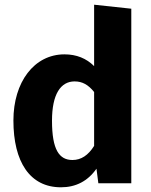

<svg xmlns="http://www.w3.org/2000/svg" viewBox="-20 -779 640 816"><path d="M380 -759V-498C347 -531 305 -548 254 -548C125 -548 37 -430 37 -267C37 -91 107 17 239 17C302 17 353 -9 390 -62L398 0H538V-742ZM288 -99C232 -99 201 -142 201 -266C201 -379 238 -433 297 -433C330 -433 355 -419 380 -388V-159C355 -119 325 -99 288 -99Z"/></svg>

Font: Fira Sans
Style: Bold
Weight: 700
Designer: Carrois Corporate & Edenspiekermann AG
Foundry: Carrois Corporate GbR & Edenspiekermann AG
Version: Version 4.203